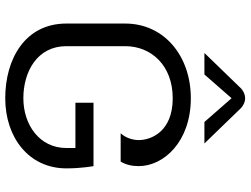

<svg xmlns="http://www.w3.org/2000/svg" viewBox="-128 -779 923 707"><g transform="rotate(90 333.5 -425.5)"><path d="M341.7 -816.7 429.2 -716.7H508.3L383.3 -845.8C383.3 -845.8 366.7 -866.7 341.7 -866.7C316.7 -866.7 300 -845.8 300 -845.8L175 -716.7H254.2ZM341.7 -666.7C185.8 -666.7 66.7 -568.3 66.7 -425V-208.3C66.7 -56.7 196.7 16.7 341.7 16.7C486.7 16.7 600 -70.8 600 -208.3C600 -265 591.7 -308.3 591.7 -308.3H358.3V-241.7H525V-208.3C525 -109.2 439.2 -50 341.7 -50C244.2 -50 150 -100.8 150 -208.3V-425C150 -520.8 220.8 -600 341.7 -600C465.8 -600 495.8 -519.2 495.8 -475C495.8 -453.3 488.3 -427.5 470.8 -408.3H575C587.5 -429.2 591.7 -451.7 591.7 -475C591.7 -566.7 501.7 -666.7 341.7 -666.7Z"/></g></svg>

Font: BoonHome
Style: Book
Weight: 400
Designer: Sungsit Sawaiwan
Foundry: Sungsit Sawaiwan
Version: Version 0.2